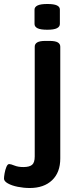

<svg xmlns="http://www.w3.org/2000/svg" viewBox="-88 -730 398 962"><path d="M61 212Q31 212 1 206Q-29 200 -48.5 189Q-68 178 -68 165Q-68 156 -65 138.5Q-62 121 -56 106.5Q-50 92 -42 92Q-34 92 -15.5 99.5Q3 107 29 107Q59 107 72.5 96Q86 85 86 54V-496Q86 -510 98.5 -517.5Q111 -525 139 -525H160Q189 -525 201.5 -517.5Q214 -510 214 -496V64Q214 134 173 173Q132 212 61 212ZM149 -581Q115 -581 100 -588.5Q85 -596 85 -610V-682Q85 -695 100 -702.5Q115 -710 149 -710Q182 -710 197 -703Q212 -696 212 -682V-610Q212 -596 197 -588.5Q182 -581 149 -581Z"/></svg>

Font: Asap Expanded SemiBold
Style: Regular
Weight: 600
Width: 7
Designer: Pablo Cosgaya
Foundry: Omnibus-Type
Version: Version 3.001; ttfautohint (v1.8.4.7-5d5b)